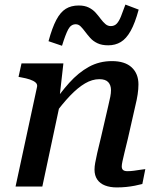

<svg xmlns="http://www.w3.org/2000/svg" viewBox="-20 -815 703 839"><path d="M48 0H165L246 -380L240 -388L257 -538H74L61 -479L72 -477Q95 -473 111 -467.5Q127 -462 135.5 -454.5Q144 -447 142 -436ZM539 -210 571 -351Q578 -379 581.5 -402.5Q585 -426 585 -446Q585 -493 555.5 -520.5Q526 -548 469 -548Q414 -548 368.5 -523Q323 -498 282.5 -453Q242 -408 203 -349L215 -310Q252 -361 286 -396.5Q320 -432 351.5 -450.5Q383 -469 414 -469Q441 -469 453 -456Q465 -443 465 -421Q465 -408 462 -392.5Q459 -377 453 -352L422 -218Q411 -174 405 -147Q399 -120 396 -103.5Q393 -87 393 -74Q393 -48 405 -30.5Q417 -13 439 -4.5Q461 4 490 4Q512 4 531.5 2Q551 0 569 -3.5Q587 -7 602 -11L615 -76Q605 -75 592.5 -73Q580 -71 565.5 -69Q551 -67 537 -67Q524 -67 518 -72Q512 -77 512 -88Q512 -95 515 -109.5Q518 -124 524 -148.5Q530 -173 539 -210ZM453 -617Q425 -617 406 -626Q387 -635 374.5 -649Q362 -663 352 -676.5Q342 -690 332.5 -699.5Q323 -709 311 -709Q290 -709 278 -686.5Q266 -664 251 -615L192 -635Q208 -694 226 -728Q244 -762 267.5 -776.5Q291 -791 324 -791Q350 -791 368 -782Q386 -773 398 -759.5Q410 -746 420 -732.5Q430 -719 440.5 -710Q451 -701 464 -701Q480 -701 490 -711.5Q500 -722 508.5 -743Q517 -764 528 -795L586 -773Q570 -714 551 -680Q532 -646 508 -631.5Q484 -617 453 -617Z"/></svg>

Font: Roboto Serif 20pt Medium
Style: Italic
Weight: 500
Italic angle: -10°
Version: Version 1.008